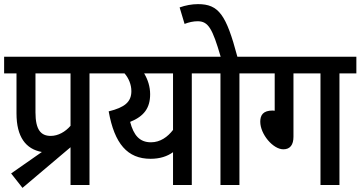

<svg xmlns="http://www.w3.org/2000/svg" viewBox="-20 -897 1748 931"><path d="M34 -56 89 14 322 -183V0H414V-541H496V-622H0V-541H60V-347C60 -233 105 -174 183 -160ZM322 -541V-287C297 -258 262 -238 226 -238C178 -238 152 -268 152 -352V-541Z M992 -622H483V-541H584C604 -518 617 -487 617 -455C617 -403 585 -376 507 -357C535 -200 598 -127 710 -127C756 -127 791 -139 819 -159V0H910V-541H992ZM611 -306C678 -333 708 -373 708 -440C708 -477 697 -511 679 -541H819V-267C793 -233 757 -207 712 -207C657 -207 628 -241 611 -306Z M1141 -541H1223V-622H1131C1077 -825 1041 -877 940 -877C910 -877 879 -871 851 -861L875 -781C895 -789 918 -794 938 -794C990 -794 1010 -759 1050 -622H980V-541H1049V0H1141Z M1403 -541H1534V0H1626V-541H1708V-622H1210V-541H1312V-360L1302 -361C1256 -361 1242 -339 1242 -307C1242 -246 1304 -173 1354 -173C1387 -173 1403 -195 1403 -234Z"/></svg>

Font: Noto Sans Devanagari Condensed Medium
Style: Regular
Weight: 500
Width: 3
Designer: Jelle Bosma - Monotype Design Team
Foundry: Monotype Imaging Inc.
Version: Version 2.004